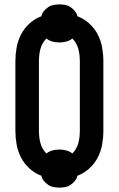

<svg xmlns="http://www.w3.org/2000/svg" viewBox="-20 -804 540 873"><path d="M250 49Q237 49 223.5 46.5Q210 44 199 36.5Q188 29 179.5 18.5Q171 8 168 -5Q138 -16 114 -38Q90 -60 75.5 -88Q61 -116 55.5 -147.5Q50 -179 50 -210V-525Q50 -556 55.5 -587.5Q61 -619 75.5 -647Q90 -675 114 -697Q138 -719 168 -730Q171 -743 179.5 -753.5Q188 -764 199 -771.5Q210 -779 223.5 -781.5Q237 -784 250 -784Q263 -784 276.5 -781.5Q290 -779 301 -771.5Q312 -764 320.5 -753.5Q329 -743 332 -730Q362 -719 386 -697Q410 -675 424.5 -647Q439 -619 444.5 -587.5Q450 -556 450 -525V-210Q450 -179 444.5 -147.5Q439 -116 424.5 -88Q410 -60 386 -38Q362 -16 332 -5Q329 8 320.5 18.5Q312 29 301 36.5Q290 44 276.5 46.5Q263 49 250 49ZM309 -106Q319 -116 326 -128.5Q333 -141 336.5 -154.5Q340 -168 341.5 -182Q343 -196 343 -210V-525Q343 -539 341.5 -553Q340 -567 336.5 -580.5Q333 -594 326 -606.5Q319 -619 309 -629Q297 -619 281.5 -615Q266 -611 250 -611Q234 -611 218.5 -615Q203 -619 191 -629Q181 -619 174 -606.5Q167 -594 163.5 -580.5Q160 -567 158.5 -553Q157 -539 157 -525V-210Q157 -196 158.5 -182Q160 -168 163.5 -154.5Q167 -141 174 -128.5Q181 -116 191 -106Q203 -116 218.5 -120Q234 -124 250 -124Q266 -124 281.5 -120Q297 -116 309 -106Z"/></svg>

Font: Iosevka SS18 Extrabold
Style: Regular
Weight: 800
Monospace: yes
Designer: Belleve Invis
Foundry: Belleve Invis
Version: Version 25.1.1; ttfautohint (v1.8.4)